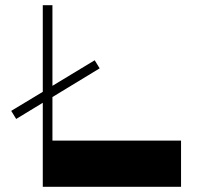

<svg xmlns="http://www.w3.org/2000/svg" viewBox="-20 -716 780 736"><path d="M674 -177V0H144V-322L42 -260L23 -291L144 -364V-696H181V-387L343 -485L362 -454L181 -344V-177Z"/></svg>

Font: M Major Mono Display
Style: Regular
Weight: 400
Designer: Emre Parlak
Foundry: Emre Parlak
Version: Version 2.000; ttfautohint (v1.8) -l 8 -r 50 -G 200 -x 14 -D